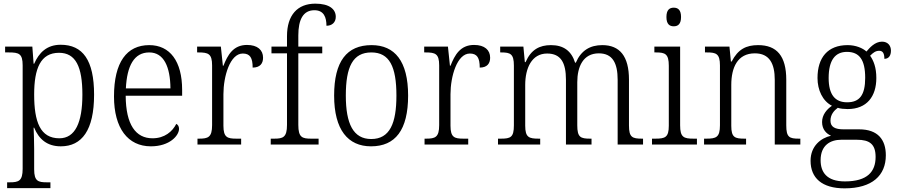

<svg xmlns="http://www.w3.org/2000/svg" viewBox="-20 -791 4911 1051"><path d="M19 239H256V207H237C189 207 167 201 167 136V25C167 -22 165 -64 164 -92H167C193 -29 238 10 313 10C428 10 495 -78 495 -273C495 -462 433 -546 312 -546C236 -546 193 -502 167 -442H164L157 -536H8V-504H29C84 -504 104 -497 104 -433V133C104 200 82 207 33 207H19ZM305 -34C200 -34 167 -124 167 -274C167 -416 202 -502 303 -502C395 -502 431 -425 431 -273C431 -121 392 -34 305 -34Z M806 10C909 10 960 -49 960 -86C960 -100 953 -109 945 -113C924 -71 881 -34 815 -34C723 -34 669 -108 668 -267H977V-299C977 -456 910 -544 797 -544C674 -544 604 -451 604 -263C604 -89 680 10 806 10ZM913 -307H669C675 -431 714 -504 797 -504C877 -504 912 -425 913 -307Z M1061 0H1300V-32H1275C1225 -32 1203 -38 1203 -103V-275C1203 -373 1239 -498 1309 -498C1349 -498 1363 -474 1363 -421C1404 -421 1420 -444 1420 -475C1420 -517 1390 -545 1332 -545C1256 -545 1226 -489 1203 -431H1200L1189 -536H1059V-504H1066C1120 -504 1141 -497 1141 -433V-106C1141 -39 1119 -32 1069 -32H1061Z M1462 0H1724V-32H1683C1634 -32 1613 -39 1613 -107V-499H1744V-536H1613V-597C1613 -683 1639 -735 1701 -735C1753 -735 1767 -696 1767 -650C1797 -650 1818 -668 1818 -699C1818 -740 1784 -771 1706 -771C1608 -771 1551 -708 1551 -593V-536H1466V-499H1551V-107C1551 -39 1529 -32 1481 -32H1462Z M2011 10C2144 10 2214 -79 2214 -268C2214 -456 2141 -544 2014 -544C1878 -544 1809 -455 1809 -268C1809 -80 1885 10 2011 10ZM2012 -30C1914 -30 1873 -113 1873 -268C1873 -425 1911 -504 2013 -504C2112 -504 2150 -426 2150 -268C2150 -116 2114 -30 2012 -30Z M2304 0H2543V-32H2518C2468 -32 2446 -38 2446 -103V-275C2446 -373 2482 -498 2552 -498C2592 -498 2606 -474 2606 -421C2647 -421 2663 -444 2663 -475C2663 -517 2633 -545 2575 -545C2499 -545 2469 -489 2446 -431H2443L2432 -536H2302V-504H2309C2363 -504 2384 -497 2384 -433V-106C2384 -39 2362 -32 2312 -32H2304Z M2706 0H2937V-32H2930C2876 -32 2855 -38 2855 -103V-326C2855 -417 2890 -498 2975 -498C3050 -498 3078 -448 3078 -354V0H3218V-32H3211C3158 -32 3140 -39 3140 -105V-341C3140 -426 3172 -499 3258 -499C3333 -499 3361 -446 3361 -354V0H3500V-32H3495C3441 -32 3423 -39 3423 -104V-355C3423 -484 3372 -544 3277 -544C3210 -544 3161 -515 3132 -448H3128C3108 -512 3065 -544 2996 -544C2934 -544 2887 -520 2857 -451H2853L2845 -536H2718V-504H2724C2774 -504 2793 -496 2793 -432V-105C2793 -39 2775 -32 2721 -32H2706Z M3668 -647C3691 -647 3708 -659 3708 -698C3708 -737 3691 -749 3668 -749C3645 -749 3628 -737 3628 -698C3628 -659 3645 -647 3668 -647ZM3549 0H3795V-32H3777C3723 -32 3703 -39 3703 -105V-536H3562V-504H3571C3621 -504 3641 -496 3641 -431V-103C3641 -39 3621 -32 3567 -32H3549Z M3834 0H4064V-32H4056C4003 -32 3983 -38 3983 -102V-326C3983 -421 4017 -499 4112 -499C4192 -499 4221 -443 4221 -354V0H4361V-32H4354C4301 -32 4284 -39 4284 -105V-354C4284 -485 4232 -544 4130 -544C4065 -544 4020 -522 3985 -454H3981L3973 -536H3839V-504H3850C3900 -504 3921 -497 3921 -433V-105C3921 -39 3900 -32 3846 -32H3834Z M4603 240C4755 240 4829 169 4829 59C4829 -26 4786 -83 4683 -83H4598C4551 -83 4526 -96 4526 -130C4526 -164 4545 -185 4566 -201C4577 -196 4605 -194 4620 -194C4725 -194 4777 -263 4777 -364C4777 -422 4762 -459 4743 -486C4760 -503 4773 -513 4793 -513C4814 -513 4821 -496 4821 -469C4846 -469 4857 -488 4857 -514C4857 -540 4841 -563 4808 -563C4769 -563 4740 -529 4723 -509C4702 -528 4664 -544 4620 -544C4511 -544 4455 -476 4455 -364C4455 -298 4483 -238 4534 -212C4505 -192 4480 -162 4480 -123C4480 -82 4504 -59 4529 -48C4474 -36 4417 8 4417 89C4417 183 4479 240 4603 240ZM4617 -231C4551 -231 4516 -273 4516 -364C4516 -462 4552 -507 4616 -507C4684 -507 4716 -464 4716 -365C4716 -270 4685 -231 4617 -231ZM4605 202C4504 202 4472 150 4472 86C4472 4 4525 -26 4585 -26H4671C4740 -26 4773 -2 4773 68C4773 148 4729 202 4605 202Z"/></svg>

Font: Noto Serif Bengali SemiCondensed Light
Style: Regular
Weight: 300
Width: 4
Designer: Juan Bruce, Universal Thirst, Indian Type Foundry and the Monotype Design Team.
Foundry: Monotype Imaging Inc.
Version: Version 2.003